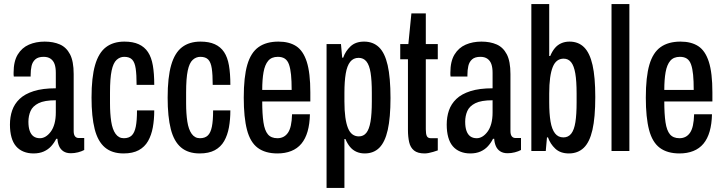

<svg xmlns="http://www.w3.org/2000/svg" viewBox="-20 -744 3562 946"><path d="M145 12Q118 12 96 3Q74 -6 59 -23.5Q44 -41 36.5 -68Q29 -95 29 -130Q29 -168 40 -200Q51 -232 76.5 -256.5Q102 -281 146 -295Q190 -309 255 -309V-385Q255 -411 249 -428Q243 -445 229.5 -454.5Q216 -464 195 -464Q168 -464 154 -451.5Q140 -439 135.5 -419Q131 -399 131 -375V-367H48Q47 -371 47 -376Q47 -381 47 -386Q47 -442 67.5 -475.5Q88 -509 122.5 -524Q157 -539 200 -539Q243 -539 275 -525Q307 -511 325 -476.5Q343 -442 343 -379V-98Q343 -81 349.5 -72.5Q356 -64 368 -64H395V-5Q382 2 364.5 6.5Q347 11 329 11Q307 11 292.5 1.5Q278 -8 271 -24.5Q264 -41 263 -60H257Q247 -40 232 -23.5Q217 -7 195.5 2.5Q174 12 145 12ZM177 -63Q191 -63 204.5 -71Q218 -79 230 -95Q242 -111 248.5 -135Q255 -159 255 -190V-250Q199 -250 170 -235.5Q141 -221 130.5 -197Q120 -173 120 -144Q120 -117 126.5 -99Q133 -81 145.5 -72Q158 -63 177 -63Z M589 12Q532 12 497 -17.5Q462 -47 446.5 -108Q431 -169 431 -263Q431 -363 448.5 -423.5Q466 -484 502 -511.5Q538 -539 593 -539Q635 -539 663.5 -526Q692 -513 709 -487.5Q726 -462 733 -422Q740 -382 740 -326H653Q653 -376 648.5 -406.5Q644 -437 631 -450.5Q618 -464 592 -464Q571 -464 554.5 -449Q538 -434 530 -396Q522 -358 522 -288V-235Q522 -184 528 -145Q534 -106 549.5 -84.5Q565 -63 590 -63Q615 -63 629 -76.5Q643 -90 649 -120Q655 -150 655 -200H740Q740 -155 733 -116.5Q726 -78 709.5 -49Q693 -20 663.5 -4Q634 12 589 12Z M964 12Q907 12 872 -17.5Q837 -47 821.5 -108Q806 -169 806 -263Q806 -363 823.5 -423.5Q841 -484 877 -511.5Q913 -539 968 -539Q1010 -539 1038.5 -526Q1067 -513 1084 -487.5Q1101 -462 1108 -422Q1115 -382 1115 -326H1028Q1028 -376 1023.5 -406.5Q1019 -437 1006 -450.5Q993 -464 967 -464Q946 -464 929.5 -449Q913 -434 905 -396Q897 -358 897 -288V-235Q897 -184 903 -145Q909 -106 924.5 -84.5Q940 -63 965 -63Q990 -63 1004 -76.5Q1018 -90 1024 -120Q1030 -150 1030 -200H1115Q1115 -155 1108 -116.5Q1101 -78 1084.5 -49Q1068 -20 1038.5 -4Q1009 12 964 12Z M1347 12Q1287 12 1250 -15.5Q1213 -43 1197 -104Q1181 -165 1181 -263Q1181 -365 1198.5 -425Q1216 -485 1254 -512Q1292 -539 1352 -539Q1405 -539 1439.5 -516.5Q1474 -494 1491.5 -439.5Q1509 -385 1509 -289V-244H1272Q1272 -182 1278 -141.5Q1284 -101 1300 -82Q1316 -63 1347 -63Q1363 -63 1376 -69.5Q1389 -76 1398.5 -89.5Q1408 -103 1413 -125.5Q1418 -148 1419 -181H1507Q1506 -133 1495.5 -96.5Q1485 -60 1465 -36Q1445 -12 1415 0Q1385 12 1347 12ZM1272 -301H1417Q1417 -345 1414 -375.5Q1411 -406 1404 -426Q1397 -446 1383.5 -455Q1370 -464 1349 -464Q1318 -464 1301.5 -444.5Q1285 -425 1278.5 -388.5Q1272 -352 1272 -301Z M1589 182V-527H1660L1666 -460H1671Q1682 -492 1707 -515.5Q1732 -539 1774 -539Q1818 -539 1847 -511.5Q1876 -484 1890 -423Q1904 -362 1904 -261Q1904 -164 1890.5 -104Q1877 -44 1849 -16Q1821 12 1777 12Q1754 12 1735.5 3.5Q1717 -5 1704 -21Q1691 -37 1682 -59H1677V182ZM1748 -72Q1771 -72 1785 -89.5Q1799 -107 1805.5 -144.5Q1812 -182 1812 -244V-287Q1812 -347 1806 -385Q1800 -423 1785.5 -441Q1771 -459 1747 -459Q1721 -459 1705.5 -439.5Q1690 -420 1683.5 -381.5Q1677 -343 1677 -287V-244Q1677 -199 1681.5 -166.5Q1686 -134 1694.5 -113Q1703 -92 1716.5 -82Q1730 -72 1748 -72Z M2072 12Q2038 12 2020 -2.5Q2002 -17 1996 -43.5Q1990 -70 1990 -104V-452H1952V-527H1992L2007 -678H2078V-527H2137V-452H2078V-107Q2078 -84 2083 -73.5Q2088 -63 2103 -63H2137V-3Q2126 1 2114 4.5Q2102 8 2091.5 10Q2081 12 2072 12Z M2297 12Q2270 12 2248 3Q2226 -6 2211 -23.5Q2196 -41 2188.5 -68Q2181 -95 2181 -130Q2181 -168 2192 -200Q2203 -232 2228.5 -256.5Q2254 -281 2298 -295Q2342 -309 2407 -309V-385Q2407 -411 2401 -428Q2395 -445 2381.5 -454.5Q2368 -464 2347 -464Q2320 -464 2306 -451.5Q2292 -439 2287.5 -419Q2283 -399 2283 -375V-367H2200Q2199 -371 2199 -376Q2199 -381 2199 -386Q2199 -442 2219.5 -475.5Q2240 -509 2274.5 -524Q2309 -539 2352 -539Q2395 -539 2427 -525Q2459 -511 2477 -476.5Q2495 -442 2495 -379V-98Q2495 -81 2501.5 -72.5Q2508 -64 2520 -64H2547V-5Q2534 2 2516.5 6.5Q2499 11 2481 11Q2459 11 2444.5 1.5Q2430 -8 2423 -24.5Q2416 -41 2415 -60H2409Q2399 -40 2384 -23.5Q2369 -7 2347.5 2.5Q2326 12 2297 12ZM2329 -63Q2343 -63 2356.5 -71Q2370 -79 2382 -95Q2394 -111 2400.5 -135Q2407 -159 2407 -190V-250Q2351 -250 2322 -235.5Q2293 -221 2282.5 -197Q2272 -173 2272 -144Q2272 -117 2278.5 -99Q2285 -81 2297.5 -72Q2310 -63 2329 -63Z M2783 12Q2741 12 2716 -11.5Q2691 -35 2680 -67H2675L2669 0H2598V-724H2686V-468H2691Q2700 -490 2713 -506Q2726 -522 2744.5 -530.5Q2763 -539 2786 -539Q2830 -539 2858 -511Q2886 -483 2899.5 -423.5Q2913 -364 2913 -266Q2913 -165 2899 -104Q2885 -43 2856 -15.5Q2827 12 2783 12ZM2756 -67Q2780 -67 2794.5 -85.5Q2809 -104 2815 -142Q2821 -180 2821 -240V-283Q2821 -345 2814.5 -382.5Q2808 -420 2794 -437.5Q2780 -455 2757 -455Q2739 -455 2725.5 -445Q2712 -435 2703.5 -414Q2695 -393 2690.5 -360.5Q2686 -328 2686 -283V-240Q2686 -184 2692.5 -145.5Q2699 -107 2714.5 -87Q2730 -67 2756 -67Z M2993 0V-724H3081V0Z M3328 12Q3268 12 3231 -15.5Q3194 -43 3178 -104Q3162 -165 3162 -263Q3162 -365 3179.5 -425Q3197 -485 3235 -512Q3273 -539 3333 -539Q3386 -539 3420.5 -516.5Q3455 -494 3472.5 -439.5Q3490 -385 3490 -289V-244H3253Q3253 -182 3259 -141.5Q3265 -101 3281 -82Q3297 -63 3328 -63Q3344 -63 3357 -69.5Q3370 -76 3379.5 -89.5Q3389 -103 3394 -125.5Q3399 -148 3400 -181H3488Q3487 -133 3476.5 -96.5Q3466 -60 3446 -36Q3426 -12 3396 0Q3366 12 3328 12ZM3253 -301H3398Q3398 -345 3395 -375.5Q3392 -406 3385 -426Q3378 -446 3364.5 -455Q3351 -464 3330 -464Q3299 -464 3282.5 -444.5Q3266 -425 3259.5 -388.5Q3253 -352 3253 -301Z"/></svg>

Font: Archivo ExtraCondensed Medium
Style: Regular
Weight: 500
Width: 2
Designer: Hector Gatti
Foundry: Omnibus-Type
Version: Version 2.001